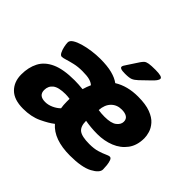

<svg xmlns="http://www.w3.org/2000/svg" viewBox="-165 -930 1150 1150"><g transform="rotate(45 410.0 -355.0)"><path d="M155 8Q78 8 40 -30Q2 -68 2 -130Q2 -190 25.5 -235.5Q49 -281 104 -306Q159 -331 253 -331Q285 -331 324 -327Q332 -355 343 -379Q330 -391 308.5 -397Q287 -403 247 -403Q210 -403 180 -396Q150 -389 129.5 -382.5Q109 -376 99 -376Q88 -376 80 -391.5Q72 -407 67.5 -427.5Q63 -448 63 -462Q63 -478 82.5 -490.5Q102 -503 133 -512Q164 -521 200.5 -526Q237 -531 271 -531Q331 -531 371.5 -520.5Q412 -510 437 -491Q501 -531 591 -531Q656 -531 696.5 -515.5Q737 -500 758 -476Q779 -452 786.5 -426.5Q794 -401 794 -381Q794 -320 764 -279.5Q734 -239 684.5 -219Q635 -199 576 -199Q547 -199 521.5 -201.5Q496 -204 473 -208Q473 -160 497.5 -141.5Q522 -123 585 -123Q625 -123 653 -131.5Q681 -140 699 -148.5Q717 -157 725 -157Q736 -157 741.5 -142Q747 -127 749 -107.5Q751 -88 751 -74Q751 -45 701 -18.5Q651 8 552 8Q415 8 354 -63Q325 -40 274 -16Q223 8 155 8ZM534 -303Q589 -303 613 -321.5Q637 -340 637 -364Q637 -386 621 -396.5Q605 -407 577 -407Q536 -407 510 -380.5Q484 -354 481 -307Q493 -305 507 -304Q521 -303 534 -303ZM165 -161Q165 -114 220 -114Q245 -114 270.5 -125.5Q296 -137 314 -155Q310 -178 310 -205Q310 -219 310 -231Q290 -234 273 -234Q215 -234 190 -214.5Q165 -195 165 -161ZM439 -572Q414 -572 404 -576Q394 -580 394 -587Q394 -592 397.5 -598.5Q401 -605 408 -615L454 -685Q462 -697 470.5 -704.5Q479 -712 497 -715Q515 -718 551 -718Q610 -718 610 -701Q610 -692 601.5 -680.5Q593 -669 578 -655L523 -602Q505 -585 489.5 -578.5Q474 -572 439 -572Z"/></g></svg>

Font: Asap ExtraBold
Style: Italic
Weight: 800
Italic angle: -6°
Designer: Pablo Cosgaya
Foundry: Omnibus-Type
Version: Version 3.001; ttfautohint (v1.8.4.7-5d5b)